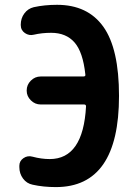

<svg xmlns="http://www.w3.org/2000/svg" viewBox="-20 -760 540 790"><path d="M214.8 -740.2Q340.8 -740.2 405.3 -649.9Q469.7 -559.6 469.7 -365.2Q469.7 9.8 210 9.8Q158.2 9.8 114.3 0Q89.8 -4.9 74.7 -25.4Q59.6 -45.9 59.6 -72.3V-78.1Q59.6 -97.7 76.7 -109.4Q93.8 -121.1 114.3 -115.2Q150.4 -105.5 184.6 -105.5Q322.3 -105.5 334 -322.3Q334 -330.1 326.2 -330.1H147.5Q124 -330.1 106.9 -347.2Q89.8 -364.3 89.8 -386.7V-387.7Q89.8 -411.1 106.9 -428.2Q124 -445.3 147.5 -445.3H323.2Q333 -445.3 331.1 -454.1Q321.3 -545.9 286.6 -585.4Q252 -625 190.4 -625Q152.3 -625 119.1 -617.2Q99.6 -612.3 82.5 -624Q65.4 -635.7 65.4 -657.2V-658.2Q65.4 -684.6 80.1 -704.6Q94.7 -724.6 119.1 -730.5Q163.1 -740.2 214.8 -740.2Z"/></svg>

Font: Rounded Mgen+ 2m bold
Style: Bold
Weight: 700
Designer: [Source Han Sans]
Ryoko NISHIZUKA  (kana & ideographs); Paul D. Hunt (Latin, Greek & Cyrillic); Wenlong ZHANG  (bopomofo
Version: Version 1.059.20150602